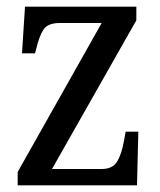

<svg xmlns="http://www.w3.org/2000/svg" viewBox="-20 -556 479 576"><path d="M33 0V-40L285 -487H159Q123 -487 110 -466.5Q97 -446 88 -407L85 -396H46L55 -536H389V-495L136 -49H285Q318 -49 331.5 -71.5Q345 -94 352 -134L357 -161H395L391 0Z"/></svg>

Font: Noto Serif Sinhala Condensed
Style: Regular
Weight: 400
Width: 3
Designer: Jelle Bosma - Monotype Design Team
Foundry: Monotype Imaging Inc.
Version: Version 2.007; ttfautohint (v1.8.4.7-5d5b)